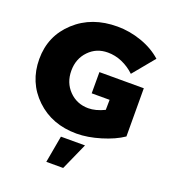

<svg xmlns="http://www.w3.org/2000/svg" viewBox="-165 -834 1087 1199"><g transform="rotate(20 379.0 -234.0)"><path d="M400 -401V-260H519L518 -193C479 -174 443 -165 411 -165C360 -165 317 -183 283 -218C249 -253 232 -297 232 -350C232 -403 249 -447 283 -482C317 -517 358 -534 409 -534C440 -534 472 -528 504 -514C536 -500 564 -481 588 -458L706 -601C669 -634 625 -660 571 -679C517 -698 463 -707 410 -707C297 -707 204 -674 130 -606C56 -538 19 -453 19 -350C19 -247 55 -161 126 -93C197 -25 287 9 396 9C446 9 499 0 555 -17C611 -34 658 -55 696 -81L695 -401ZM312 60 280 239H392L472 60Z"/></g></svg>

Font: Argentum Sans ExtraBold
Style: Regular
Weight: 800
Designer: Julieta Ulanovsky
Foundry: Julieta Ulanovsky
Version: Version 5.001;February 15, 2019;FontCreator 11.5.0.2425 64-b